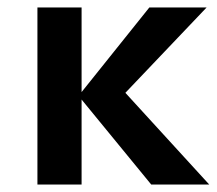

<svg xmlns="http://www.w3.org/2000/svg" viewBox="-20 -493 579 513"><path d="M384 0 198 -227V0H80V-473H198V-247L379 -473H532L315 -245L539 0Z"/></svg>

Font: Ysabeau SC
Style: Bold
Weight: 700
Designer: Christian Thalmann (Catharsis Fonts)
Version: Version 0.003